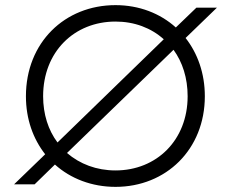

<svg xmlns="http://www.w3.org/2000/svg" viewBox="-20 -718 899 748"><path d="M430 10C627 10 778 -136 778 -343C778 -432 750 -510 703 -570L825 -688H745L665 -611C604 -666 522 -698 430 -698C232 -698 81 -552 81 -343C81 -254 109 -177 156 -117L35 0H115L194 -77C255 -22 338 10 430 10ZM148 -343C148 -516 269 -634 430 -634C504 -634 569 -609 618 -565L204 -163C168 -211 148 -273 148 -343ZM430 -54C356 -54 291 -79 241 -122L656 -524C691 -476 711 -414 711 -343C711 -172 590 -54 430 -54Z"/></svg>

Font: Roundo
Style: Regular
Weight: 400
Designer: Shiva Nallaperumal
Foundry: Indian Type Foundry
Version: Version 2.000